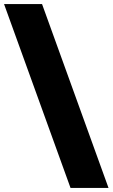

<svg xmlns="http://www.w3.org/2000/svg" viewBox="-114 -826 557 950"><path d="M94 -806 423 104H235L-94 -806Z"/></svg>

Font: Argentum Sans Black
Style: Regular
Weight: 900
Designer: Julieta Ulanovsky (Modified by Cristiano Sobral)
Foundry: Julieta Ulanovsky
Version: Version 1.000; ttfautohint (v1.5.65-e2d9)